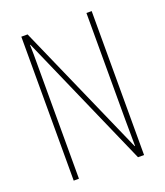

<svg xmlns="http://www.w3.org/2000/svg" viewBox="-133 -804 769 895"><g transform="rotate(-20 252.0 -357.0)"><path d="M427 0H397L105 -664H103Q104 -644 104 -617Q104 -590 104 -548V0H78V-714H109L400 -54H402Q402 -88 401.5 -123.5Q401 -159 401 -181V-714H427Z"/></g></svg>

Font: Noto Sans Lao Looped ExtraCondensed Thin
Style: Regular
Weight: 100
Width: 2
Designer: Mark Frömberg, Ben Mitchell
Foundry: The Fontpad Ltd
Version: Version 1.002; ttfautohint (v1.8.4.7-5d5b)